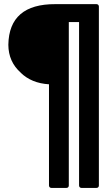

<svg xmlns="http://www.w3.org/2000/svg" viewBox="-20 -731 522 932"><path d="M229.5 181.2Q224.6 181.2 221.2 178Q217.8 174.8 217.8 169.4V-321.8Q132.3 -327.1 80.1 -378.4L81.1 -377.9Q21 -430.7 20.5 -513.7Q23.9 -711.9 249 -710.9H448.2Q453.6 -710.9 456.8 -707.5Q460 -704.1 460 -699.2V169.4Q460 174.8 456.8 178Q453.6 181.2 448.2 181.2H375.5Q370.6 181.2 367.2 178Q363.8 174.8 363.8 169.4V-624H314V169.4Q314 174.8 310.8 178Q307.6 181.2 302.2 181.2Z"/></svg>

Font: Alte DIN 1451 Mittelschrift
Style: Bold
Weight: 700
Designer: Peter Wiegel
Foundry: Peter Wiegel
Version: Version 1.003